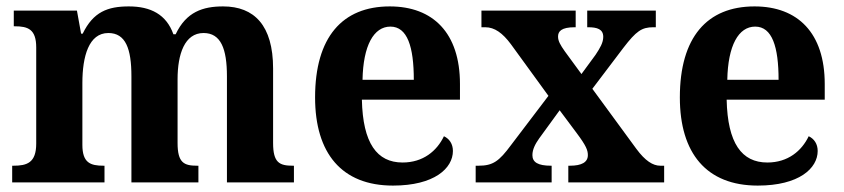

<svg xmlns="http://www.w3.org/2000/svg" viewBox="-20 -569 2632 599"><path d="M18 0H306V-52H303C262 -52 237 -61 237 -117V-310C237 -393 257 -466 318 -466C372 -466 390 -417 390 -331V0H599V-52H595C554 -52 534 -61 534 -123V-322C534 -400 556 -466 615 -466C669 -466 688 -417 688 -331V0H897V-52H894C852 -52 832 -61 832 -123V-355C832 -490 773 -549 676 -549C613 -549 561 -532 528 -462H521C499 -524 450 -549 382 -549C316 -549 271 -532 238 -464H233L220 -536H23V-487H26C67 -487 93 -478 93 -421V-121C93 -61 64 -52 22 -52H18Z M1206 10C1335 10 1393 -44 1393 -98C1393 -120 1382 -136 1365 -144C1343 -98 1300 -62 1236 -62C1156 -62 1112 -122 1109 -258H1415V-307C1415 -466 1331 -549 1196 -549C1048 -549 963 -453 963 -265C963 -91 1046 10 1206 10ZM1271 -320H1111C1113 -427 1146 -486 1198 -486C1251 -486 1271 -423 1271 -320Z M1464 0H1701V-52H1699C1658 -52 1641 -63 1641 -85C1641 -103 1650 -120 1662 -137L1726 -225L1779 -154C1809 -114 1814 -100 1814 -85C1814 -63 1795 -52 1758 -52H1753V0H2052V-52H2040C2017 -52 1993 -67 1965 -105L1828 -292L1925 -420C1965 -472 1982 -484 2018 -484H2026V-536H1812V-484H1815C1843 -484 1862 -478 1862 -454C1862 -436 1852 -419 1838 -398L1794 -338L1742 -409C1728 -429 1721 -441 1721 -455C1721 -471 1731 -484 1773 -484H1776V-536H1482V-484H1494C1523 -484 1548 -466 1574 -431L1691 -270L1574 -116C1537 -66 1518 -52 1473 -52H1464Z M2344 10C2473 10 2531 -44 2531 -98C2531 -120 2520 -136 2503 -144C2481 -98 2438 -62 2374 -62C2294 -62 2250 -122 2247 -258H2553V-307C2553 -466 2469 -549 2334 -549C2186 -549 2101 -453 2101 -265C2101 -91 2184 10 2344 10ZM2409 -320H2249C2251 -427 2284 -486 2336 -486C2389 -486 2409 -423 2409 -320Z"/></svg>

Font: Noto Serif Tamil SemiCondensed
Style: Bold
Weight: 700
Width: 4
Designer: Indian Type Foundry, Tom Grace, and the Monotype Design Team
Foundry: Monotype Imaging Inc.
Version: Version 2.004